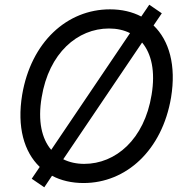

<svg xmlns="http://www.w3.org/2000/svg" viewBox="-20 -776 803 826"><path d="M170.5 29.8 203.8 -19.9C242.5 0.7 288.4 11.4 339.5 11.4C522.7 11.4 677.6 -129.3 715.9 -356.5C738.6 -494.3 708.1 -601.6 640.6 -666.5L676.1 -718.8L622.2 -755.7L587.7 -704.9C549.4 -725.1 503.9 -735.8 453.1 -735.8C268.5 -735.8 113.6 -595.2 75.3 -367.9C52.6 -230.1 83.1 -122.9 150.9 -57.9L116.5 -7.1ZM159.1 -356.5C190.3 -548.3 313.9 -653.4 448.9 -653.4C482.6 -653.4 513.1 -646.7 539.4 -633.5L200.3 -131.4C159.8 -179 142 -255 159.1 -356.5ZM252.1 -90.9 591.3 -593C631.4 -545.1 649.1 -469.5 632.1 -367.9C600.9 -176.1 477.3 -71 342.3 -71C308.9 -71 278.4 -77.8 252.1 -90.9Z"/></svg>

Font: Margiela Sans
Style: Italic
Weight: 400
Italic angle: -9.39999°
Designer: Stefan Endress, Andreas Faust
Version: Version 1.100;FEAKit 1.0